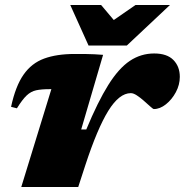

<svg xmlns="http://www.w3.org/2000/svg" viewBox="-20 -752 743 772"><path d="M186.5 -393.5H179Q146.5 -393.5 125.5 -389Q104.5 -384.5 87.2 -368.2Q70 -352 48 -316.5L24.5 -322.5Q42.5 -406 74.8 -452Q107 -498 157.5 -516.5Q208 -535 280 -535Q308 -535 326 -534.8Q344 -534.5 359.5 -533.8Q375 -533 394.5 -531.5L306.5 -231.5H327Q373.5 -343.5 415.5 -410.5Q457.5 -477.5 502 -507.2Q546.5 -537 600 -537Q651.5 -537 677.2 -510.8Q703 -484.5 703 -443Q703 -411 687 -381.2Q671 -351.5 647 -332.5Q623 -313.5 598.5 -313.5Q595.5 -313.5 582.8 -325Q570 -336.5 557 -348Q544 -359.5 530.2 -368.5Q516.5 -377.5 506 -377.5Q459.5 -377.5 415.5 -306.5Q371.5 -235.5 323 -87.5L294.5 0H65.5ZM663.5 -732 490 -569H336L262.5 -732H386.5L437.5 -671.5L525 -732Z"/></svg>

Font: Newsreader 6pt ExtraBold
Style: Italic
Weight: 800
Italic angle: -17°
Designer: Hugues Gentile
Foundry: Production Type
Version: Version 1.003; ttfautohint (v1.8.3)